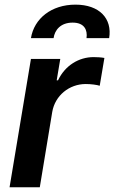

<svg xmlns="http://www.w3.org/2000/svg" viewBox="-20 -796 486 816"><path d="M20.6 0H149.1L202.1 -320.7C214.1 -389.9 274.1 -438.9 344.5 -438.9C366.8 -438.9 392.8 -435.4 403.8 -431.5L423.7 -549.7C411.2 -552.2 392.4 -553.3 377.8 -553.3C315.3 -553.3 256.4 -517.8 226.6 -454.5H220.9L236.2 -545.5H111.5ZM111.5 -633.9H207.7C212.4 -668 237.2 -699.9 288.7 -699.9C338.4 -699.9 352.6 -669 347.7 -633.9H443.9C457.7 -717 402.7 -776.3 300.8 -776.3C198.2 -776.3 125 -717 111.5 -633.9Z"/></svg>

Font: Margiela Sans Semi Bold
Style: Italic
Weight: 600
Italic angle: -9.39999°
Designer: Stefan Endress, Andreas Faust
Version: Version 1.100;FEAKit 1.0